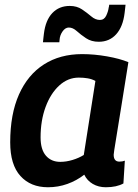

<svg xmlns="http://www.w3.org/2000/svg" viewBox="-20 -779 580 809"><path d="M426 10Q395 10 371 -4Q347 -18 335 -43Q303 -18 264 -4Q225 10 182 10Q109 10 66 -37.5Q23 -85 23 -179Q23 -298 60 -381Q97 -464 165 -507.5Q233 -551 326 -551Q377 -551 431 -541.5Q485 -532 521 -517Q502 -399 490 -323.5Q478 -248 471 -206Q464 -164 461.5 -147Q459 -130 459 -127Q459 -98 483 -98Q496 -98 506 -102L500 -6Q471 10 426 10ZM333 -126 382 -438Q367 -446 349.5 -449Q332 -452 312 -452Q266 -452 229.5 -418.5Q193 -385 172 -328Q151 -271 151 -200Q151 -149 173.5 -123Q196 -97 234 -97Q259 -97 285.5 -105Q312 -113 333 -126ZM161 -601Q162 -611 163 -620Q164 -629 165 -637Q172 -694 200.5 -724Q229 -754 274 -754Q304 -754 325.5 -739.5Q347 -725 364.5 -710Q382 -695 401 -695Q419 -695 427.5 -713Q436 -731 438 -747Q440 -753 440 -759H509Q508 -750 507 -741Q506 -732 505 -724Q498 -666 469.5 -634.5Q441 -603 396 -603Q365 -603 342.5 -618Q320 -633 303.5 -648Q287 -663 270 -663Q255 -663 243.5 -646.5Q232 -630 231 -611Q230 -607 230 -601Z"/></svg>

Font: Georama SemiBold
Style: Italic
Weight: 600
Italic angle: -9°
Designer: Jean-Baptiste Levee
Foundry: Production Type
Version: Version 1.000